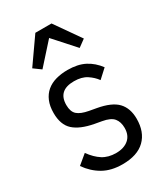

<svg xmlns="http://www.w3.org/2000/svg" viewBox="-192 -850 823 947"><g transform="rotate(-30 219.5 -376.5)"><path d="M219 12Q155 12 109.5 -14Q64 -40 32 -86L85 -130Q112 -92 143.5 -72Q175 -52 219 -52Q264 -52 290.5 -74.5Q317 -97 317 -139Q317 -173 300 -194Q283 -215 237 -223L198 -230Q123 -244 86.5 -277Q50 -310 50 -377Q50 -416 62 -444.5Q74 -473 96 -491.5Q118 -510 148.5 -518.5Q179 -527 215 -527Q273 -527 312.5 -506.5Q352 -486 381 -447L332 -402Q315 -426 287 -444.5Q259 -463 215 -463Q124 -463 124 -380Q124 -342 143.5 -324.5Q163 -307 207 -299L246 -292Q325 -278 358 -243Q391 -208 391 -148Q391 -73 347.5 -30.5Q304 12 219 12ZM262 -765 363 -621 322 -591 216 -709 110 -591 69 -621 170 -765Z"/></g></svg>

Font: IBM Plex Sans Condensed
Style: Regular
Weight: 400
Width: 3
Designer: Mike Abbink, Paul van der Laan, Pieter van Rosmalen
Foundry: Bold Monday
Version: Version 1.1